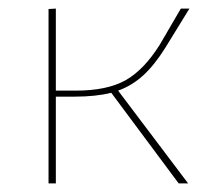

<svg xmlns="http://www.w3.org/2000/svg" viewBox="-20 -427 495 447"><path d="M255 -216 418 0H396L239 -211Q203 -202 154 -202H110V0H93V-406L110 -407V-216H156Q229 -216 272 -240Q315 -264 352 -323L401 -407H421L365 -316Q340 -276 314 -252Q288 -228 255 -216Z"/></svg>

Font: Ysabeau Thin
Style: Regular
Weight: 200
Designer: Christian Thalmann (Catharsis Fonts)
Version: Version 0.003